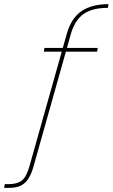

<svg xmlns="http://www.w3.org/2000/svg" viewBox="-119 -773 545 929"><path d="M-99 136 -96 118H-78Q-37 118 -14.5 101.5Q8 85 23 33L204 -609Q226 -686 276 -719.5Q326 -753 406 -753L403 -735Q327 -735 285 -705Q243 -675 224 -609L43 33Q34 65 20.5 88Q7 111 -15 123.5Q-37 136 -75 136ZM93 -523 96 -541H354L351 -523Z"/></svg>

Font: DM Sans 12pt Thin
Style: Italic
Weight: 250
Italic angle: -10°
Version: Version 4.004;gftools[0.9.30]